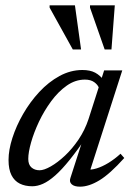

<svg xmlns="http://www.w3.org/2000/svg" viewBox="-20 -690 502 720"><path d="M244 -22.5 296 -183.5H309Q271.5 -128 241.5 -90.8Q211.5 -53.5 186.8 -31.8Q162 -10 141.2 -0.8Q120.5 8.5 101 8.5Q74 8.5 54 -1.5Q34 -11.5 23 -33.2Q12 -55 12 -90Q12 -127.5 26.5 -172.8Q41 -218 66.8 -262.8Q92.5 -307.5 127.2 -345Q162 -382.5 203.2 -405Q244.5 -427.5 289 -427.5Q318 -427.5 336.8 -417.5Q355.5 -407.5 371 -387L351 -360Q347 -372 333.5 -381.8Q320 -391.5 298.5 -391.5Q262.5 -391.5 230.5 -369Q198.5 -346.5 172 -310.5Q145.5 -274.5 126.2 -233.8Q107 -193 96.5 -155.8Q86 -118.5 86 -94Q86 -72.5 98 -62Q110 -51.5 128.5 -51.5Q145 -51.5 170.5 -66Q196 -80.5 223.5 -106.2Q251 -132 274.8 -167.2Q298.5 -202.5 312 -243.5L370.5 -426H431H438.5L313 -35.5L304.5 -54.5Q321 -52 342.2 -58.5Q363.5 -65 386.8 -79.2Q410 -93.5 432 -113.5L446 -97.5Q392 -37.5 352.8 -13.8Q313.5 10 280 10Q258.5 10 248.8 1Q239 -8 244 -22.5ZM284 -504.5H253L166 -661.5V-670H261ZM398 -504.5H372.5L317.5 -661.5V-670H410.5Z"/></svg>

Font: Newsreader Text
Style: Italic
Weight: 400
Italic angle: -17°
Designer: Hugues Gentile
Foundry: Production Type
Version: Version 1.001